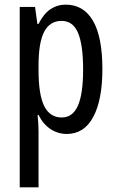

<svg xmlns="http://www.w3.org/2000/svg" viewBox="-20 -567 502 827"><path d="M263 -547Q340 -547 380.5 -477.5Q421 -408 421 -269Q421 -136 381.5 -63Q342 10 268 10Q229 10 197 -11.5Q165 -33 146 -72H142Q144 -51 145 -33Q146 -15 146 0V240H65V-537H131L141 -464H146Q168 -508 197.5 -527.5Q227 -547 263 -547ZM245 -477Q195 -477 170.5 -430.5Q146 -384 146 -285V-265Q146 -159 170.5 -110Q195 -61 246 -61Q293 -61 315.5 -111.5Q338 -162 338 -268Q338 -372 316.5 -424.5Q295 -477 245 -477Z"/></svg>

Font: Noto Sans Myanmar ExtraCondensed
Style: Regular
Weight: 400
Width: 2
Designer: Monotype Design Team
Foundry: Monotype Imaging Inc.
Version: Version 2.107; ttfautohint (v1.8.4.7-5d5b)